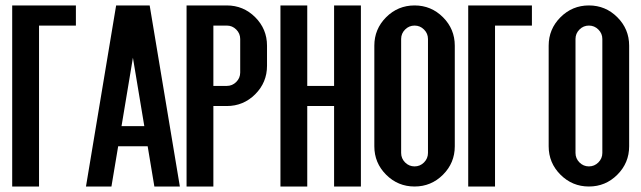

<svg xmlns="http://www.w3.org/2000/svg" viewBox="-20 -679 2335 699"><path d="M122.1 0H24.4V-659.2H256.3V-585.9H122.1Z M463.9 -468.8 422.4 -219.7H505.4ZM410.2 -146.5 385.7 0H293L402.8 -659.2H524.9L634.8 0H542L517.6 -146.5Z M659.2 -659.2H805.7Q866.2 -659.2 909.2 -616.2Q952.1 -573.2 952.1 -512.7V-439.5Q952.1 -378.9 909.2 -335.9Q866.2 -293 805.7 -293H756.8V0H659.2ZM854.5 -537.1Q854.5 -557.1 840.1 -571.5Q825.7 -585.9 805.7 -585.9H756.8V-366.2H805.7Q825.7 -366.2 840.1 -380.6Q854.5 -395 854.5 -415Z M1098.6 -293V0H1001V-659.2H1098.6V-366.2H1196.3V-659.2H1293.9V0H1196.3V-293Z M1489.3 -659.2Q1549.8 -659.2 1592.8 -616.2Q1635.7 -573.2 1635.7 -512.7V-146.5Q1635.7 -85.9 1592.8 -43Q1549.8 0 1489.3 0Q1428.7 0 1385.7 -43Q1342.8 -85.9 1342.8 -146.5V-512.7Q1342.8 -573.2 1385.7 -616.2Q1428.7 -659.2 1489.3 -659.2ZM1538.1 -537.1Q1538.1 -557.1 1523.7 -571.5Q1509.3 -585.9 1489.3 -585.9Q1469.2 -585.9 1454.8 -571.5Q1440.4 -557.1 1440.4 -537.1V-122.1Q1440.4 -102.1 1454.8 -87.6Q1469.2 -73.2 1489.3 -73.2Q1509.3 -73.2 1523.7 -87.6Q1538.1 -102.1 1538.1 -122.1Z M1782.2 0H1684.6V-659.2H1916.5V-585.9H1782.2Z M2124 -659.2Q2184.6 -659.2 2227.5 -616.2Q2270.5 -573.2 2270.5 -512.7V-146.5Q2270.5 -85.9 2227.5 -43Q2184.6 0 2124 0Q2063.5 0 2020.5 -43Q1977.5 -85.9 1977.5 -146.5V-512.7Q1977.5 -573.2 2020.5 -616.2Q2063.5 -659.2 2124 -659.2ZM2172.9 -537.1Q2172.9 -557.1 2158.4 -571.5Q2144 -585.9 2124 -585.9Q2104 -585.9 2089.6 -571.5Q2075.2 -557.1 2075.2 -537.1V-122.1Q2075.2 -102.1 2089.6 -87.6Q2104 -73.2 2124 -73.2Q2144 -73.2 2158.4 -87.6Q2172.9 -102.1 2172.9 -122.1Z"/></svg>

Font: Alegre Sans
Style: Regular
Weight: 400
Width: 3
Designer: GrandChaos9000
Version: Version 1.2.6 - August 1, 2014